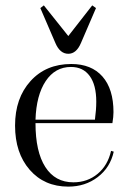

<svg xmlns="http://www.w3.org/2000/svg" viewBox="-20 -682 489 714"><path d="M323 -662 337 -652 281 -522Q264 -482 234 -482Q203 -482 186 -522L130 -652L143 -662L234 -548ZM234 12Q145 12 90.5 -50.5Q36 -113 36 -215Q36 -317 93.5 -380.5Q151 -444 245 -444Q320 -444 361 -397.5Q402 -351 402 -265Q402 -248 398 -224H112Q112 -118 148.5 -61Q185 -4 253 -4Q305 -4 343 -35.5Q381 -67 393 -121L403 -118Q390 -59 343.5 -23.5Q297 12 234 12ZM244 -433Q185 -433 150 -380.5Q115 -328 112 -237H333Q338 -274 338 -304Q338 -366 313.5 -399.5Q289 -433 244 -433Z"/></svg>

Font: Arapey Regular-Display
Style: Regular
Weight: 400
Designer: Eduardo Rodriguez Tunni
Foundry: Eduardo Rodriguez Tunni
Version: Version 4.000